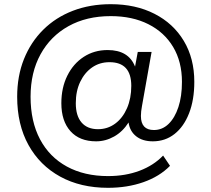

<svg xmlns="http://www.w3.org/2000/svg" viewBox="-20 -734 1009 917"><path d="M496 163Q365 163 267.5 109.5Q170 56 116 -41.5Q62 -139 62 -272Q62 -371 94.5 -452Q127 -533 186.5 -592Q246 -651 328 -682.5Q410 -714 509 -714Q628 -714 718 -668Q808 -622 858 -538.5Q908 -455 908 -343Q908 -257 883 -193Q858 -129 813.5 -94Q769 -59 710 -59Q661 -59 630.5 -83Q600 -107 594 -149Q566 -105 525 -82Q484 -59 439 -59Q360 -59 316.5 -107.5Q273 -156 273 -241Q273 -315 301.5 -372.5Q330 -430 380 -462.5Q430 -495 494 -495Q594 -495 625 -416L638 -486H704L658 -227Q653 -201 653 -180Q653 -113 715 -113Q755 -113 785 -142Q815 -171 832 -222.5Q849 -274 849 -343Q849 -439 807 -509.5Q765 -580 688.5 -618.5Q612 -657 509 -657Q393 -657 307 -609Q221 -561 173.5 -474.5Q126 -388 126 -272Q126 -154 171 -69Q216 16 299.5 61.5Q383 107 496 107Q579 107 646.5 81.5Q714 56 759 9L792 58Q742 109 665 136Q588 163 496 163ZM448 -117Q494 -117 530 -143.5Q566 -170 586.5 -217Q607 -264 607 -324Q607 -437 503 -437Q456 -437 420 -412Q384 -387 363 -343Q342 -299 342 -241Q342 -181 369.5 -149Q397 -117 448 -117Z"/></svg>

Font: Winston
Style: Regular
Weight: 400
Designer: Original fonts by Vernon Adams / Changes by Cristiano Sobral
Foundry: Original fonts by Vernon Adams / Changes by Cristiano Sobral
Version: Version 2.503;July 17, 2020;FontCreator 13.0.0.2655 64-bit